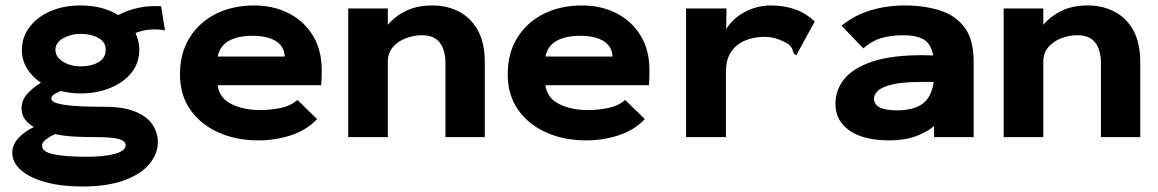

<svg xmlns="http://www.w3.org/2000/svg" viewBox="-20 -502 4240 703"><path d="M275 -160Q236 -160 202 -169Q189 -163 178.5 -157Q168 -151 168 -140Q168 -126 213.5 -118.5Q259 -111 363 -111Q433 -111 476 -93Q519 -75 538.5 -45.5Q558 -16 558 19Q558 59 529 96Q500 133 439.5 156.5Q379 180 284 181Q205 181 147 165Q89 149 57 121Q25 93 25 57Q25 28 47.5 3.5Q70 -21 104 -37Q83 -49 71 -65.5Q59 -82 59 -105Q59 -135 79.5 -158Q100 -181 130 -199Q97 -221 78.5 -252Q60 -283 60 -319Q60 -365 87.5 -402Q115 -439 163.5 -460.5Q212 -482 275 -482Q355 -482 413 -447Q445 -464 485 -473Q525 -482 570 -479L584 -391Q525 -401 476 -381Q490 -352 490 -319Q490 -272 462 -236.5Q434 -201 385 -180.5Q336 -160 275 -160ZM274 -259Q315 -259 341 -274.5Q367 -290 367 -320Q367 -348 340.5 -363Q314 -378 274 -378Q240 -378 211.5 -362Q183 -346 183 -320Q183 -293 211 -276Q239 -259 274 -259ZM134 32Q134 54 177 63Q220 72 296 72Q363 72 401.5 61Q440 50 440 30Q440 14 415 7Q390 0 326 0Q289 0 251.5 -2Q214 -4 181 -11Q162 -2 148 8.5Q134 19 134 32Z M925 12Q845 12 780 -17Q715 -46 677 -100Q639 -154 639 -230Q639 -308 674.5 -364.5Q710 -421 771 -451.5Q832 -482 911 -482Q981 -482 1037 -453.5Q1093 -425 1125.5 -372Q1158 -319 1158 -244Q1158 -233 1157.5 -217Q1157 -201 1156 -190H777Q783 -143 827.5 -121Q872 -99 932 -99Q969 -99 1006.5 -106.5Q1044 -114 1069 -136L1141 -66Q1102 -25 1045 -6.5Q988 12 925 12ZM777 -295H1023Q1020 -334 988.5 -352.5Q957 -371 905 -371Q851 -371 818 -352.5Q785 -334 777 -295Z M1255 0V-471H1400V-411Q1427 -443 1467 -462.5Q1507 -482 1564 -482Q1616 -482 1659.5 -460Q1703 -438 1729 -392Q1755 -346 1755 -274V0H1611V-272Q1611 -318 1590.5 -345.5Q1570 -373 1525 -373Q1495 -373 1466 -362Q1437 -351 1418.5 -329.5Q1400 -308 1400 -276V0Z M2125 12Q2045 12 1980 -17Q1915 -46 1877 -100Q1839 -154 1839 -230Q1839 -308 1874.5 -364.5Q1910 -421 1971 -451.5Q2032 -482 2111 -482Q2181 -482 2237 -453.5Q2293 -425 2325.5 -372Q2358 -319 2358 -244Q2358 -233 2357.5 -217Q2357 -201 2356 -190H1977Q1983 -143 2027.5 -121Q2072 -99 2132 -99Q2169 -99 2206.5 -106.5Q2244 -114 2269 -136L2341 -66Q2302 -25 2245 -6.5Q2188 12 2125 12ZM1977 -295H2223Q2220 -334 2188.5 -352.5Q2157 -371 2105 -371Q2051 -371 2018 -352.5Q1985 -334 1977 -295Z M2492 -471H2640L2639 -395Q2662 -434 2707 -458Q2752 -482 2802 -482Q2903 -482 2963 -423L2900 -308L2897 -300L2888 -304Q2884 -312 2881.5 -320.5Q2879 -329 2867 -340Q2848 -352 2826 -359.5Q2804 -367 2779 -367Q2741 -367 2709 -354Q2677 -341 2657.5 -313Q2638 -285 2638 -240V0H2492Z M3236 12Q3142 12 3090.5 -24Q3039 -60 3039 -122Q3039 -173 3071.5 -213Q3104 -253 3174 -276.5Q3244 -300 3358 -300Q3364 -300 3374.5 -299.5Q3385 -299 3397 -299Q3388 -344 3360.5 -358.5Q3333 -373 3290 -373Q3244 -373 3209.5 -363.5Q3175 -354 3141 -325L3061 -408Q3110 -447 3168.5 -464.5Q3227 -482 3294 -482Q3362 -482 3419.5 -464.5Q3477 -447 3511 -402.5Q3545 -358 3545 -276V0H3400V-40Q3367 -14 3327 -1Q3287 12 3236 12ZM3180 -141Q3180 -98 3264 -98Q3323 -98 3356.5 -121Q3390 -144 3399 -202Q3387 -202 3375 -202Q3363 -202 3355 -202Q3283 -202 3245.5 -192.5Q3208 -183 3194 -169Q3180 -155 3180 -141Z M3655 0V-471H3800V-411Q3827 -443 3867 -462.5Q3907 -482 3964 -482Q4016 -482 4059.5 -460Q4103 -438 4129 -392Q4155 -346 4155 -274V0H4011V-272Q4011 -318 3990.5 -345.5Q3970 -373 3925 -373Q3895 -373 3866 -362Q3837 -351 3818.5 -329.5Q3800 -308 3800 -276V0Z"/></svg>

Font: Inconsolata Expanded Black
Style: Regular
Weight: 900
Width: 7
Monospace: yes
Designer: Raph Levien, Cyreal, Brenton Simpson
Foundry: Raph Levien, Cyreal, Google
Version: Version 3.001; ttfautohint (v1.8.2.53-6de2)